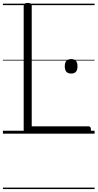

<svg xmlns="http://www.w3.org/2000/svg" viewBox="-20 -914 667 1313"><path d="M170 0Q142 0 142 -23V-875Q142 -885 149 -889.5Q156 -894 170 -894Q184 -894 190.5 -889.5Q197 -885 197 -875V-50H586Q594 -50 598 -44.5Q602 -39 602 -25Q602 -11 598 -5.5Q594 0 586 0ZM467 -411Q445 -411 434 -423Q423 -435 423 -461Q423 -486 434 -498Q445 -510 467 -510Q488 -510 499 -498Q510 -486 510 -461Q510 -435 499 -423Q488 -411 467 -411ZM0 369H627V379H0ZM0 -20H627V0H0ZM0 -505H627V-500H0ZM0 -889H627V-879H0Z"/></svg>

Font: Playwrite HR Lijeva Guides
Style: Regular
Weight: 400
Designer: Veronika Burian, José Scaglione
Foundry: TypeTogether
Version: Version 1.003